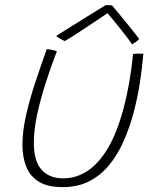

<svg xmlns="http://www.w3.org/2000/svg" viewBox="-20 -726 629 766"><path d="M511 -510.5Q513.5 -511 519 -511.5Q524.5 -512 530.5 -512Q536 -512 543 -512Q550 -512 552 -511.5Q547 -454.5 537.8 -394.5Q528.5 -334.5 513 -276.5Q497 -216.5 473.2 -162.8Q449.5 -109 415.8 -67.8Q382 -26.5 336.2 -3Q290.5 20.5 230.5 20.5Q170.5 20.5 135.2 -1Q100 -22.5 84.8 -60.8Q69.5 -99 69.5 -148.5Q69.5 -201.5 83.5 -264Q97.5 -326.5 119.8 -394.2Q142 -462 166.5 -530Q171 -529.5 176.5 -528.8Q182 -528 187 -527Q192.5 -526 197.2 -524.8Q202 -523.5 207 -522Q183.5 -461 162.5 -395.8Q141.5 -330.5 128.2 -269.2Q115 -208 115 -157.5Q115 -83 145.8 -48.8Q176.5 -14.5 232.5 -14.5Q283.5 -14.5 328.2 -43.5Q373 -72.5 409.8 -133.8Q446.5 -195 472.5 -292Q485 -338 494.8 -392.5Q504.5 -447 511 -510.5ZM427 -704.5Q443 -686 462.2 -662.2Q481.5 -638.5 501 -614.5Q520.5 -590.5 535.5 -570.5Q529 -563.5 521.8 -558.5Q514.5 -553.5 507 -549Q498.5 -562 483 -582Q467.5 -602 451 -622.5Q434.5 -643 421.8 -658.2Q409 -673.5 406 -676.5H413.5Q409 -673.5 387.5 -659Q366 -644.5 337 -625.2Q308 -606 281 -588.5Q254 -571 238 -562Q235.5 -563.5 228 -567.2Q220.5 -571 213.5 -575.5Q206.5 -580 204 -582.5Q229 -598.5 259.5 -617.5Q290 -636.5 319.5 -654.8Q349 -673 371.2 -686.8Q393.5 -700.5 402 -705.5Q405.5 -705.5 409.8 -705.5Q414 -705.5 418.5 -705.2Q423 -705 427 -704.5Z"/></svg>

Font: Grandstander Thin Thin
Style: Italic
Weight: 250
Italic angle: -15°
Version: Version 1.200